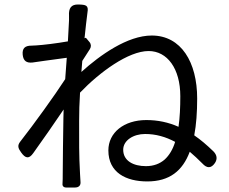

<svg xmlns="http://www.w3.org/2000/svg" viewBox="-20 -803 1020 854"><path d="M181 -533 277 -546 270 -451C225 -381 129 -248 70 -173C56 -155 61 -143 74 -125C93 -98 109 -95 128 -122C172 -183 223 -257 263 -316L262 -277C260 -171 260 -121 259 -27C259 -16 259 1 258 15C257 24 263 31 274 31H298H314C331 31 340 21 338 5C337 -7 337 -19 336 -29C331 -116 332 -176 332 -265C332 -303 333 -346 336 -391C423 -482 551 -576 641 -576C724 -576 782 -498 782 -375C782 -326 780 -280 774 -239C729 -259 682 -269 631 -269C531 -269 462 -213 462 -134C462 -35 541 4 635 4C734 4 792 -43 824 -128C843 -112 861 -95 880 -76C900 -54 919 -53 936 -78C948 -96 945 -114 929 -130C900 -158 872 -182 844 -201C853 -248 857 -304 857 -365C857 -526 786 -645 655 -645C547 -645 425 -558 342 -483L346 -532L380 -585C386 -595 386 -606 378 -616L362 -635L356 -633C361 -679 365 -719 369 -747C375 -780 362 -782 329 -783C296 -784 285 -766 287 -733C287 -726 287 -719 287 -712L282 -619C231 -610 173 -603 141 -601C134 -601 127 -600 120 -600C91 -600 78 -588 81 -559C84 -532 98 -522 125 -525ZM694 -198C717 -192 738 -183 759 -172C749 -139 733 -112 712 -93C691 -75 664 -64 629 -64C574 -64 528 -87 528 -137C528 -179 574 -207 625 -207C649 -207 672 -204 694 -198Z"/></svg>

Font: GenSenRounded2 TW R
Style: Regular
Weight: 400
Version: Version 2.100;PS 2.1;hotconv 16.6.51;makeotf.lib2.5.65220 DE